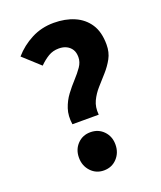

<svg xmlns="http://www.w3.org/2000/svg" viewBox="-145 -869 815 974"><g transform="rotate(-20 262.5 -381.5)"><path d="M176 -261Q169 -308 181.5 -345.5Q194 -383 216.5 -413Q239 -443 263 -469Q287 -495 304 -519.5Q321 -544 321 -571Q321 -596 311 -612Q301 -628 283.5 -637Q266 -646 242 -646Q210 -646 185 -631Q160 -616 136 -592L46 -674Q86 -720 141 -748.5Q196 -777 262 -777Q324 -777 372.5 -756Q421 -735 449 -692.5Q477 -650 477 -582Q477 -540 459.5 -508Q442 -476 417 -448Q392 -420 368 -393Q344 -366 329 -334.5Q314 -303 318 -261ZM247 14Q205 14 177 -16Q149 -46 149 -90Q149 -134 177 -163Q205 -192 247 -192Q290 -192 318 -163Q346 -134 346 -90Q346 -46 318 -16Q290 14 247 14Z"/></g></svg>

Font: Noto Sans SC Thin ExtraBold
Style: Regular
Weight: 800
Version: Version 2.004-H2;hotconv 1.0.118;makeotfexe 2.5.65603